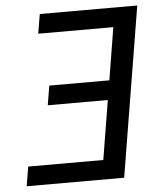

<svg xmlns="http://www.w3.org/2000/svg" viewBox="-53 -781 705 828"><g transform="rotate(-5 300.0 -367.5)"><path d="M29 0 43 -84H368L410 -340H150L164 -424H424L461 -651H136L150 -735H572L451 0Z"/></g></svg>

Font: Iosevka Aile Medium Oblique
Style: Regular
Weight: 500
Italic angle: -9°
Designer: Belleve Invis
Foundry: Belleve Invis
Version: Version 31.1.0; ttfautohint (v1.8.4)